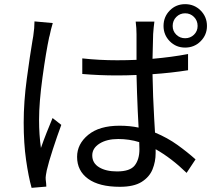

<svg xmlns="http://www.w3.org/2000/svg" viewBox="-20 -861 1040 924"><path d="M146 -758 234 -750Q230 -738 225.5 -719.5Q221 -701 218 -686Q217 -685 217 -684Q201 -609 184.5 -488.5Q168 -368 168 -285Q168 -212 177 -149Q189 -184 204.5 -223Q220 -262 233 -293L275 -260Q255 -206 234.5 -143Q214 -80 205 -41Q203 -31 201 -18.5Q199 -6 200 3Q201 11 202 21Q202 30 203 37L132 43Q117 -11 105.5 -91Q94 -171 94 -271Q94 -371 109 -482Q124 -593 136 -664Q138 -677 140 -687Q146 -727 146 -758ZM651 -143Q651 -157 650 -177Q602 -192 549 -192Q494 -192 459 -170Q424 -148 424 -113Q424 -76 457 -56Q490 -36 543 -36Q606 -36 628.5 -65Q651 -94 651 -143ZM885 -601V-523Q803 -510 714 -504Q716 -393 722 -291Q724 -256 726 -223Q786 -198 834 -163.5Q882 -129 921 -94L878 -29Q805 -100 729 -143V-124Q729 -83 714 -46Q699 -9 661.5 14.5Q624 38 557 38Q457 38 404 -0.5Q351 -39 351 -106Q351 -168 404.5 -212Q458 -256 555 -256Q605 -256 647 -247Q645 -284 643 -325Q639 -414 637 -500Q636 -500 634 -500Q589 -498 542 -498Q458 -498 376 -505V-580Q457 -571 544 -571Q591 -571 637 -573V-696Q637 -709 636 -726Q635 -743 633 -757H723Q719 -727 717 -697Q716 -652 714 -578Q806 -586 885 -601ZM871 -677Q896 -677 913.5 -694Q931 -711 931 -736Q931 -762 913.5 -779.5Q896 -797 871 -797Q846 -797 828.5 -779.5Q811 -762 811 -736Q811 -711 828.5 -694Q846 -677 871 -677ZM871 -841Q915 -841 945.5 -810.5Q976 -780 976 -736Q976 -693 945.5 -662.5Q915 -632 871 -632Q827 -632 797 -662.5Q767 -693 767 -736Q767 -780 797 -810.5Q827 -841 871 -841Z"/></svg>

Font: Noto Sans CJK KR Regular (TTF)
Style: Regular
Weight: 400
Designer: Ryoko NISHIZUKA 西塚涼子 (kana & ideographs); Paul D. Hunt (Latin, Greek & Cyrillic); Wenlong ZHANG 张文龙 (bopomofo); Sandoll 
Foundry: Adobe Systems Incorporated
Version: Version 1.004;PS 1.004;hotconv 1.0.82;makeotf.lib2.5.63406